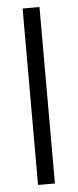

<svg xmlns="http://www.w3.org/2000/svg" viewBox="-51 -705 303 748"><g transform="rotate(-5 100.0 -331.0)"><path d="M133 14V-676H67V14Z"/></g></svg>

Font: STIXGeneral
Style: Regular
Weight: 400
Designer: MicroPress Inc., with final additions and corrections provided by Coen Hoffman, Elsevier (retired)
Version: Version 1.1.0